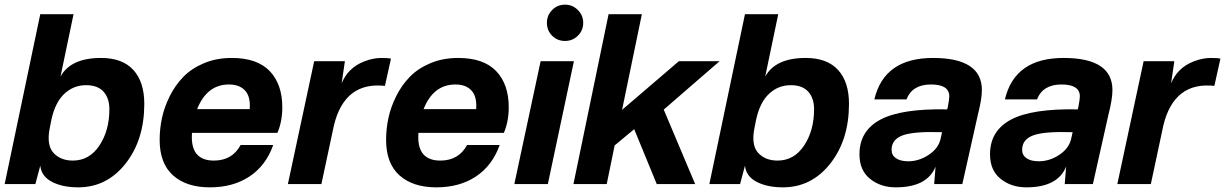

<svg xmlns="http://www.w3.org/2000/svg" viewBox="-21 -791 5264 825"><path d="M295 -730 239 -462Q283 -542 413 -542Q505 -542 552 -490.5Q599 -439 599 -345Q599 -190 518.5 -88Q438 14 315 14Q248 14 202.5 -9.5Q157 -33 152 -79L131 0H-1L152 -730ZM193 -242Q178 -168 208.5 -134.5Q239 -101 292 -101Q363 -101 406 -165.5Q449 -230 449 -322Q449 -369 424 -397Q399 -425 349 -425Q295 -425 255.5 -388Q216 -351 200 -277Z M975 -542Q1084 -542 1138 -485.5Q1192 -429 1192 -330Q1192 -269 1171 -220H804Q795 -101 898 -101Q977 -101 1013 -168H1153Q1122 -80 1051.5 -33Q981 14 881 14Q780 14 722.5 -37.5Q665 -89 665 -190Q665 -237 675 -284Q685 -331 708.5 -378Q732 -425 767 -461Q802 -497 855.5 -519.5Q909 -542 975 -542ZM826 -322H1052Q1056 -376 1032 -402Q1008 -428 963 -428Q868 -428 826 -322Z M1617 -542Q1648 -542 1659 -539L1633 -422Q1460 -441 1414 -253L1360 0H1216L1329 -528H1461L1447 -433Q1461 -466 1482 -487Q1507 -513 1545 -527.5Q1583 -542 1617 -542Z M1948 -542Q2057 -542 2111 -485.5Q2165 -429 2165 -330Q2165 -269 2144 -220H1777Q1768 -101 1871 -101Q1950 -101 1986 -168H2126Q2095 -80 2024.5 -33Q1954 14 1854 14Q1753 14 1695.5 -37.5Q1638 -89 1638 -190Q1638 -237 1648 -284Q1658 -331 1681.5 -378Q1705 -425 1740 -461Q1775 -497 1828.5 -519.5Q1882 -542 1948 -542ZM1799 -322H2025Q2029 -376 2005 -402Q1981 -428 1936 -428Q1841 -428 1799 -322Z M2445 -528 2333 0H2189L2302 -528ZM2329 -693Q2329 -725 2351.5 -748Q2374 -771 2407 -771Q2439 -771 2462 -748Q2485 -725 2485 -693Q2485 -660 2462 -637.5Q2439 -615 2407 -615Q2374 -615 2351.5 -637.5Q2329 -660 2329 -693Z M3071 -528 2831 -320 2966 0H2801L2704 -236L2620 -166L2586 0H2443L2594 -730H2737L2652 -319L2896 -528Z M3323 -730 3267 -462Q3311 -542 3441 -542Q3533 -542 3580 -490.5Q3627 -439 3627 -345Q3627 -190 3546.5 -88Q3466 14 3343 14Q3276 14 3230.5 -9.5Q3185 -33 3180 -79L3159 0H3027L3180 -730ZM3221 -242Q3206 -168 3236.5 -134.5Q3267 -101 3320 -101Q3391 -101 3434 -165.5Q3477 -230 3477 -322Q3477 -369 3452 -397Q3427 -425 3377 -425Q3323 -425 3283.5 -388Q3244 -351 3228 -277Z M4198 -404Q4198 -365 4181 -299L4114 0H3993L3999 -75Q3963 14 3828 14Q3763 14 3717.5 -22.5Q3672 -59 3672 -128Q3672 -229 3762 -277Q3852 -325 4049 -321L4052 -333Q4058 -365 4058 -377Q4058 -428 3979 -428Q3899 -428 3874 -364H3736Q3778 -542 3988 -542Q4198 -542 4198 -404ZM3810 -147Q3810 -124 3829 -111Q3848 -98 3882 -98Q3927 -98 3968.5 -125Q4010 -152 4020 -192L4027 -223Q3906 -227 3858 -209.5Q3810 -192 3810 -147Z M4759 -404Q4759 -365 4742 -299L4675 0H4554L4560 -75Q4524 14 4389 14Q4324 14 4278.5 -22.5Q4233 -59 4233 -128Q4233 -229 4323 -277Q4413 -325 4610 -321L4613 -333Q4619 -365 4619 -377Q4619 -428 4540 -428Q4460 -428 4435 -364H4297Q4339 -542 4549 -542Q4759 -542 4759 -404ZM4371 -147Q4371 -124 4390 -111Q4409 -98 4443 -98Q4488 -98 4529.5 -125Q4571 -152 4581 -192L4588 -223Q4467 -227 4419 -209.5Q4371 -192 4371 -147Z M5181 -542Q5212 -542 5223 -539L5197 -422Q5024 -441 4978 -253L4924 0H4780L4893 -528H5025L5011 -433Q5025 -466 5046 -487Q5071 -513 5109 -527.5Q5147 -542 5181 -542Z"/></svg>

Font: Nacelle Bold
Style: Italic
Weight: 700
Italic angle: -12°
Designer: Sora Sagano
Foundry: Sora Sagano
Version: Version 1.000;FEAKit 1.0